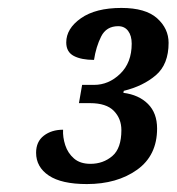

<svg xmlns="http://www.w3.org/2000/svg" viewBox="-20 -844 445 484"><path d="M199 -380Q135 -380 103 -401.5Q71 -423 71 -459Q71 -487 90.5 -502Q110 -517 139 -517Q138 -498 144.5 -478Q151 -458 166.5 -444.5Q182 -431 208 -431Q240 -431 263 -450.5Q286 -470 286 -516Q286 -545 267 -564.5Q248 -584 207 -584H179L187 -630H217Q254 -630 283 -658Q312 -686 312 -734Q312 -754 303 -766Q294 -778 278 -778Q248 -778 235 -752Q222 -726 217 -693Q185 -693 166 -703Q147 -713 147 -737Q147 -772 184 -798Q221 -824 286 -824Q347 -824 376 -798Q405 -772 405 -736Q405 -682 373 -654.5Q341 -627 292 -615L291 -610Q330 -605 353 -582Q376 -559 376 -520Q376 -452 325.5 -416Q275 -380 199 -380Z"/></svg>

Font: Noto Serif Condensed
Style: Bold Italic
Weight: 700
Width: 3
Italic angle: -12°
Designer: Monotype Design Team
Foundry: Monotype Imaging Inc.
Version: Version 2.014